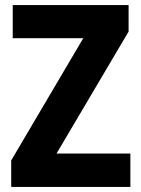

<svg xmlns="http://www.w3.org/2000/svg" viewBox="-20 -734 555 754"><path d="M24 -104 307 -584H30V-714H485V-610L202 -131H492V0H24Z"/></svg>

Font: Noto Sans Georgian Bold Narrow
Style: Regular
Weight: 700
Width: 4
Designer: Monotype Design team
Foundry: Monotype Imaging Inc.
Version: Version 1.000